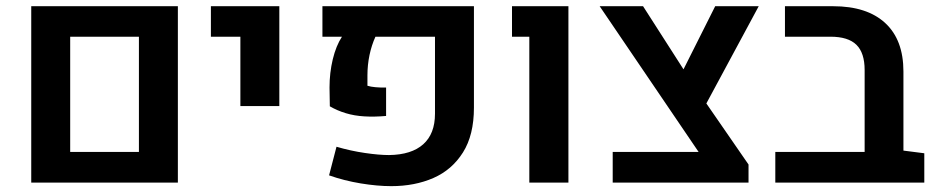

<svg xmlns="http://www.w3.org/2000/svg" viewBox="-20 -602 3086 633"><path d="M83 0V-581.5H566.4V0ZM211.4 -101.1H438V-481H211.4Z M772.5 -252.4V-481H675.3V-581.5H900.9V-252.4Z M1270 11.7Q1224.1 11.7 1169.4 2.7Q1114.7 -6.3 1064.9 -23.9L1089.4 -118.2Q1136.2 -104.5 1182.9 -97.7Q1229.5 -90.8 1262.7 -90.8Q1336.9 -91.8 1375.5 -126.5Q1414.1 -161.1 1414.1 -227.1V-481H1217.8Q1205.1 -453.1 1198.2 -420.4Q1191.4 -387.7 1191.4 -354V-319.3Q1202.1 -315.9 1217.8 -314.5Q1233.4 -313 1252.9 -313.5V-219.7Q1214.4 -216.3 1181.4 -218.3Q1148.4 -220.2 1120.1 -228.8Q1091.8 -237.3 1067.4 -251.5L1066.4 -314Q1066.4 -361.8 1077.1 -406.5Q1087.9 -451.2 1107.4 -481H1043V-581.5H1542.5V-247.1Q1542.5 -156.7 1506.3 -99.4Q1470.2 -42 1408.7 -15.1Q1347.2 11.7 1270 11.7Z M1725.1 0V-481H1668V-581.5H1854V0Z M2000 0V-101.1H2283.2L1957 -581.5H2100.1L2263.7 -326.2L2447.8 -59.6V0ZM2290 -226.1 2210.9 -328.6 2337.9 -581.5H2481.4Z M2536.1 0V-101.1H2830.6L2958.5 -105.5L3027.3 -96.7V0ZM2830.6 -29.3V-371.1Q2830.6 -427.7 2803.5 -454.3Q2776.4 -481 2717.8 -481H2567.9V-581.5H2726.6Q2838.4 -581.5 2898.4 -526.1Q2958.5 -470.7 2958.5 -366.2V-29.3Z"/></svg>

Font: Heebo SemiBold
Style: Regular
Weight: 600
Designer: Oded Ezer
Foundry: Ezer Type House
Version: Version 3.100